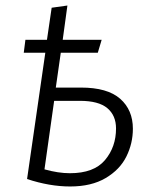

<svg xmlns="http://www.w3.org/2000/svg" viewBox="-20 -664 547 695"><path d="M461 -198Q461 -145 437.5 -97.5Q414 -50 362.5 -19.5Q311 11 234 11Q159 11 78 -16L144 -473H66L72 -520H150L167 -636L224 -644L207 -520H348L334 -473H200L182 -347H273Q369 -347 415 -306.5Q461 -266 461 -198ZM400 -199Q400 -246 368.5 -272.5Q337 -299 269 -299H176L141 -51Q191 -37 233 -37Q320 -37 360 -84.5Q400 -132 400 -199Z"/></svg>

Font: FiraGO Light
Style: Italic
Weight: 300
Italic angle: -8°
Designer: bBox Type GmbH
Foundry: bBox Type GmbH
Version: Version 1.001